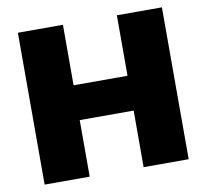

<svg xmlns="http://www.w3.org/2000/svg" viewBox="-78 -787 939 873"><g transform="rotate(-10 391.5 -350.5)"><path d="M59.1 -701.2H267.1V-421.9H516.1V-701.2H724.1V0H516.1V-261.2H267.1V0H59.1Z"/></g></svg>

Font: Montserrat arm ExtraBold
Style: Regular
Weight: 800
Designer: Julieta Ulanovsky
Foundry: Julieta Ulanovsky
Version: Version 6.000;PS 006.000;hotconv 1.0.88;makeotf.lib2.5.64775